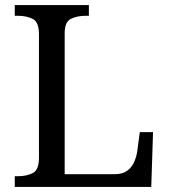

<svg xmlns="http://www.w3.org/2000/svg" viewBox="-20 -734 663 754"><path d="M38 0V-42H51Q85 -42 109 -54.5Q133 -67 133 -114V-600Q133 -647 109 -659.5Q85 -672 51 -672H38V-714H329V-672H316Q283 -672 258.5 -660Q234 -648 234 -604V-50H431Q461 -50 479.5 -63.5Q498 -77 507 -98Q516 -119 519 -140L529 -215H581L574 0Z"/></svg>

Font: Noto Serif Toto
Style: Regular
Weight: 400
Designer: Monotype Design Team
Foundry: Monotype Imaging Inc.
Version: Version 2.001